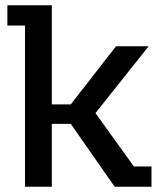

<svg xmlns="http://www.w3.org/2000/svg" viewBox="-20 -710 612 730"><path d="M75 -613H8V-690H177V-313H249L421 -534H545L343 -280L489 -77H556V0H416L249 -239H177V0H75Z"/></svg>

Font: Mozilla Headline BETA
Style: Regular
Weight: 400
Designer: Studio DRAMA
Foundry: Studio DRAMA
Version: Version 0.100